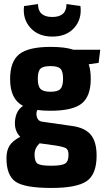

<svg xmlns="http://www.w3.org/2000/svg" viewBox="-20 -739 522 950"><path d="M99 -709 168 -719Q168 -655 239 -655Q309 -655 309 -719L378 -709Q386 -645 347.5 -601.5Q309 -558 239 -558Q169 -558 130 -602Q91 -646 99 -709ZM468 -428 419 -421Q429 -392 429 -349Q429 -263 384.5 -227Q340 -191 230 -191Q190 -191 165 -195Q157 -180 162.5 -160Q168 -140 188 -137L335 -116Q401 -107 429.5 -72Q458 -37 458 31Q458 124 408.5 157.5Q359 191 235 191Q102 191 57 160Q12 129 12 44Q12 6 27 -18Q42 -42 80 -62Q49 -94 54.5 -143.5Q60 -193 94 -215Q30 -248 30 -348Q30 -435 75.5 -471Q121 -507 231 -507Q302 -507 343 -493H476ZM292 -349Q292 -386 279 -399Q266 -412 230 -412Q193 -412 180 -399Q167 -386 167 -349Q167 -313 180.5 -299Q194 -285 230 -285Q266 -285 279 -299Q292 -313 292 -349ZM319 27Q319 2 306.5 -5.5Q294 -13 255 -19L176 -30Q151 -6 151 25Q151 61 166.5 71Q182 81 233 81Q285 81 302 70.5Q319 60 319 27Z"/></svg>

Font: exo2condensed_b
Style: Bold
Weight: 700
Width: 3
Designer: Natanael Gama
Version: Version 1.001;PS 001.001;hotconv 1.0.70;makeotf.lib2.5.58329